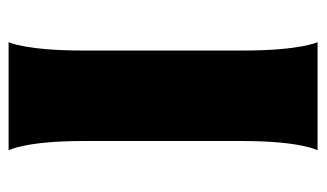

<svg xmlns="http://www.w3.org/2000/svg" viewBox="-172 -568 740 435"><g transform="rotate(90 197.5 -350.0)"><path d="M320 -700H75C75 -700 94 -662 94 -530V-169C94 -38 75 0 75 0H320C320 0 299 -38 299 -169V-530C299 -662 320 -700 320 -700Z"/></g></svg>

Font: Coconat
Style: Bold
Weight: 900
Width: 8
Designer: Sara Lavazza
Foundry: Collletttivo
Version: Version 1.000;Glyphs 3.2 (3217)